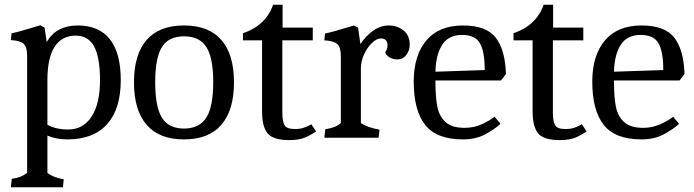

<svg xmlns="http://www.w3.org/2000/svg" viewBox="-20 -584 2944 814"><path d="M95 149V-348Q95 -385 80 -398.5Q65 -412 26 -414L29 -443Q60 -449 118 -467L151 -477L169 -467L178 -406Q219 -476 309 -476Q400 -476 446 -417.5Q492 -359 492 -244Q492 -122 434 -57.5Q376 7 266 7Q219 7 181 -9V149Q207 169 250 176L247 210H26L30 174Q52 171 66 165.5Q80 160 95 149ZM404 -244Q404 -341 379 -387Q354 -433 301 -433Q242 -433 211.5 -385.5Q181 -338 181 -245V-55Q217 -35 269 -35Q333 -35 368.5 -90Q404 -145 404 -244Z M548 -235Q548 -353 601.5 -414.5Q655 -476 760 -476Q865 -476 918.5 -414.5Q972 -353 972 -235Q972 -117 918.5 -55Q865 7 760 7Q655 7 601.5 -55Q548 -117 548 -235ZM884 -235Q884 -339 855 -384.5Q826 -430 760 -430Q695 -430 666.5 -384.5Q638 -339 638 -235Q638 -131 666.5 -85Q695 -39 760 -39Q825 -39 854.5 -85Q884 -131 884 -235Z M1091 -113V-413H1010V-443Q1107 -476 1138 -564H1178V-467H1306V-413H1177V-106Q1177 -69 1186.5 -53Q1196 -37 1230 -37Q1252 -37 1268 -42.5Q1284 -48 1300 -57L1320 -27Q1299 -12 1273.5 -1Q1248 10 1206 10Q1139 10 1115 -18Q1091 -46 1091 -113Z M1425 -62V-347Q1425 -384 1409.5 -397.5Q1394 -411 1355 -413L1358 -442Q1389 -448 1447 -466L1480 -476L1498 -467L1508 -397Q1531 -432 1562 -454Q1593 -476 1628 -476Q1664 -476 1690.5 -455Q1717 -434 1717 -395Q1717 -370 1702.5 -351Q1688 -332 1664 -332Q1647 -332 1632 -340.5Q1617 -349 1613 -363Q1617 -367 1620 -375.5Q1623 -384 1623 -391Q1623 -421 1595 -421Q1577 -421 1557 -402Q1537 -383 1523.5 -353.5Q1510 -324 1510 -294V-62Q1537 -44 1589 -34L1585 0H1355L1359 -36Q1382 -40 1396 -45Q1410 -50 1425 -62Z M1734 -238Q1734 -349 1787.5 -412.5Q1841 -476 1943 -476Q2042 -476 2082 -424Q2122 -372 2125 -270L2104 -243H1826V-238Q1826 -173 1834 -132Q1842 -91 1869 -66.5Q1896 -42 1949 -42Q1989 -42 2022 -57Q2055 -72 2077 -89L2102 -59Q2077 -36 2037 -14.5Q1997 7 1943 7Q1831 7 1782.5 -54.5Q1734 -116 1734 -238ZM1939 -436Q1882 -436 1855 -394.5Q1828 -353 1826 -280L2035 -287Q2035 -366 2014.5 -401Q1994 -436 1939 -436Z M2238 -113V-413H2157V-443Q2254 -476 2285 -564H2325V-467H2453V-413H2324V-106Q2324 -69 2333.5 -53Q2343 -37 2377 -37Q2399 -37 2415 -42.5Q2431 -48 2447 -57L2467 -27Q2446 -12 2420.5 -1Q2395 10 2353 10Q2286 10 2262 -18Q2238 -46 2238 -113Z M2491 -238Q2491 -349 2544.5 -412.5Q2598 -476 2700 -476Q2799 -476 2839 -424Q2879 -372 2882 -270L2861 -243H2583V-238Q2583 -173 2591 -132Q2599 -91 2626 -66.5Q2653 -42 2706 -42Q2746 -42 2779 -57Q2812 -72 2834 -89L2859 -59Q2834 -36 2794 -14.5Q2754 7 2700 7Q2588 7 2539.5 -54.5Q2491 -116 2491 -238ZM2696 -436Q2639 -436 2612 -394.5Q2585 -353 2583 -280L2792 -287Q2792 -366 2771.5 -401Q2751 -436 2696 -436Z"/></svg>

Font: Caladea
Style: Regular
Weight: 400
Designer: Carolina Giovagnoli and Andres Torresi
Foundry: Carolina Giovagnoli & Andres Torresi
Version: Version 1.001